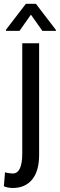

<svg xmlns="http://www.w3.org/2000/svg" viewBox="-35 -750 307 984"><path d="M165.5 -528.3V43.5Q165.5 126.5 129.9 169.9Q94.2 213.4 30.3 213.4Q5.9 213.4 -15.1 204.6L-9.3 132.8Q-4.4 135.3 10 137.2Q24.4 139.2 30.3 139.2Q79.1 139.2 79.1 35.6V-528.3ZM251.5 -596.7V-591.8H182.1L123.5 -674.8L64.9 -591.8H-4.4V-597.7L97.7 -730.5H148.9Z"/></svg>

Font: Roboto Condensed
Style: Regular
Weight: 400
Designer: Google
Version: Version 2.001047; 2015